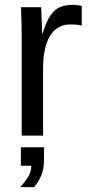

<svg xmlns="http://www.w3.org/2000/svg" viewBox="-20 -558 373 790"><path d="M157.2 -275.4V0H69.3V-405.3Q69.3 -460.9 66.4 -528.3H149.4Q151.4 -483.4 152.3 -456.5Q153.3 -429.7 153.3 -420.4H155.3Q169.9 -468.3 187.5 -494.6Q204.6 -519 226.6 -528.6Q248.5 -538.1 280.8 -538.1Q298.8 -538.1 316.4 -533.2V-452.6Q299.8 -457.5 269.5 -457.5Q214.8 -457.5 186 -410.4Q157.2 -363.3 157.2 -275.4ZM161.1 94.2Q161.1 136.7 150.4 162.8Q139.6 189 120.1 211.9H63Q85 188.5 96.9 167.5Q108.9 146.5 108.9 124H65.9V47.9H161.1Z"/></svg>

Font: Arimo Nerd Font
Style: Regular
Weight: 400
Designer: Steve Matteson
Foundry: Monotype Imaging Inc.
Version: Version 1.33;Nerd Fonts 3.2.1